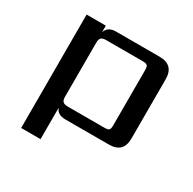

<svg xmlns="http://www.w3.org/2000/svg" viewBox="-141 -631 924 918"><g transform="rotate(30 321.5 -172.0)"><path d="M460 -90V-395Q460 -414 454 -420Q448 -426 429 -426H227Q208 -426 200 -418.5Q192 -411 192 -392V-93Q192 -74 200 -66.5Q208 -59 227 -59H429Q448 -59 454 -64.5Q460 -70 460 -90ZM247 -485H488Q567 -485 567 -406V-79Q567 0 488 0H247Q203 0 192 -33V141H85V-485H191V-449Q203 -485 247 -485Z"/></g></svg>

Font: Sarpanch Medium
Style: Regular
Weight: 500
Designer: Manushi Parikh (Devanagari and Latin), Jyotish Sonowal (Devanagari)
Foundry: Indian Type Foundry
Version: Version 2.004;PS 1.0;hotconv 1.0.78;makeotf.lib2.5.61930; tt